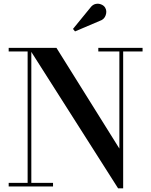

<svg xmlns="http://www.w3.org/2000/svg" viewBox="-20 -1009 818 1039"><path d="M520 -896 386 -839 375 -852.5 468.5 -967Q481 -984 497 -987.5Q513 -991 527.2 -985.2Q541.5 -979.5 548.5 -968.5Q560 -950 552 -926.8Q544 -903.5 520 -896ZM27 -19.5H129.5V-730.5H27V-750H285.5L626 -205V-730.5H512V-750H751.5V-730.5H646.5V10H619L149.5 -728V-19.5H267V0H27Z"/></svg>

Font: Bodoni* 11pt Medium
Style: Regular
Weight: 500
Version: Version 2.3